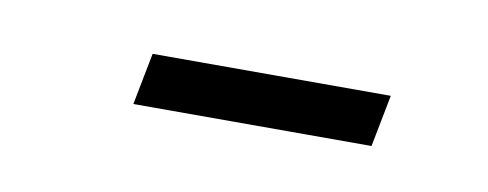

<svg xmlns="http://www.w3.org/2000/svg" viewBox="-24 -352 333 131"><g transform="rotate(10 142.5 -286.0)"><path d="M69 -268 76 -304H241L234 -268Z"/></g></svg>

Font: Saira Condensed Thin
Style: Italic
Weight: 250
Width: 3
Italic angle: -12°
Designer: Hector Gatti with collaboration of the Omnibus-Type team
Foundry: Omnibus-Type
Version: Version 1.101